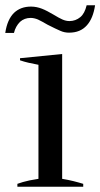

<svg xmlns="http://www.w3.org/2000/svg" viewBox="-30 -709 381 729"><path d="M23 -660C6 -643 -5 -618 -10 -584C-10 -584 23 -584 23 -584C27 -601 35 -615 46 -626C57 -636 71 -641 86 -641C95 -641 104 -639 114 -635C124 -630 136 -624 151 -615C172 -604 188 -597 199 -592C210 -587 221 -585 232 -585C261 -585 283 -594 300 -613C316 -631 326 -656 331 -689C331 -689 299 -689 299 -689C294 -668 286 -653 275 -644C263 -634 249 -629 234 -629C225 -629 216 -631 207 -635C198 -639 187 -645 174 -653C157 -663 142 -671 129 -676C116 -681 102 -684 88 -684C61 -684 40 -676 23 -660ZM36 -11C36 -11 36 0 36 0C36 0 286 0 286 0C286 0 286 -11 286 -11C263 -18 237 -25 206 -30C206 -30 206 -504 206 -504C206 -504 46 -488 46 -488C46 -488 46 -480 46 -480C66 -473 89 -468 116 -463C116 -463 116 -30 116 -30C111 -29 100 -27 82 -24C64 -20 49 -16 36 -11Z"/></svg>

Font: BUSH 25 TRIRONG 0515 A
Style: Regular
Weight: 400
Designer: Katatrad Team
Foundry: CadsonDemak